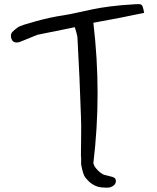

<svg xmlns="http://www.w3.org/2000/svg" viewBox="-20 -781 744 911"><path d="M512 58Q532 63 529.5 81.5Q527 100 502 108Q487 111 459.5 108Q432 105 406 84Q396 75 384 60Q374 47 365 0Q365 -16 365 -29Q364 -36 364 -44Q364 -91 365 -138Q366 -185 364 -232Q361 -323 357 -413Q353 -503 348 -593Q348 -607 344 -621Q340 -635 335 -652L158 -616L79 -584Q66 -578 52 -580Q38 -582 33 -601Q29 -618 37.5 -628Q46 -638 63 -650Q70 -656 95 -664Q120 -672 153 -681Q186 -690 218.5 -697Q251 -704 273 -707Q311 -713 344 -720.5Q377 -728 415 -736Q453 -744 502.5 -750.5Q552 -757 623 -761Q639 -762 646 -760.5Q653 -759 656.5 -750.5Q660 -742 664 -720Q547 -695 423 -673Q443 -504 443 -338.5Q443 -173 423 -7Q426 9 443 26Q460 43 473 48Z"/></svg>

Font: Mynerve
Style: Regular
Weight: 400
Designer: Carolina Short
Foundry: Carolina Short
Version: Version 1.000; ttfautohint (v1.8.4.7-5d5b)